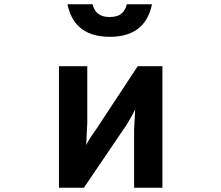

<svg xmlns="http://www.w3.org/2000/svg" viewBox="-20 -829 1040 902"><path d="M610 53H743V-518H627L434 -225C419 -202 399 -178 385 -147L390 -253V-518H257V53H374L575 -243C583 -255 602 -288 615 -315L610 -219ZM694 -809H576C567 -773 546 -749 495 -749C445 -749 424 -773 415 -809H297C314 -726 365 -656 496 -656C626 -656 677 -726 694 -809Z"/></svg>

Font: LINE Seed JP_OTF Bold
Style: Regular
Weight: 700
Designer: LINE & Fontrix & Fontworks
Version: Version 1.009